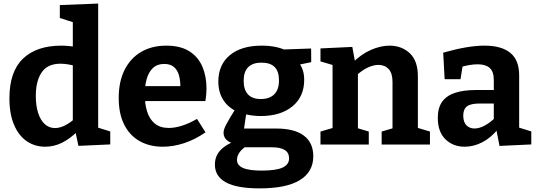

<svg xmlns="http://www.w3.org/2000/svg" viewBox="-20 -798 2965 1060"><path d="M229.7 12Q172.3 12 127.7 -18.5Q83 -49 57.5 -109Q32 -169 32 -255.3Q32 -403 107.2 -474.5Q182.3 -546 318.3 -546Q339.7 -546 361.8 -543.8Q384 -541.7 407.7 -536.7L382 -521.3V-686.3L392.3 -672.3L310.3 -698.7V-770L522 -778.3V-78.3L505 -98.3L588.7 -72.3V-0.7L413 7.3L394.7 -79L409.3 -74Q365.3 -31 321.5 -9.5Q277.7 12 229.7 12ZM283.7 -91Q310 -91 338.8 -105.5Q367.7 -120 398.7 -148L382 -106V-465L399 -432.7Q351.7 -446.3 314 -446.3Q243 -446.3 210.3 -398.7Q177.7 -351 177.7 -268.3Q177.7 -214 190.7 -174Q203.7 -134 227.5 -112.5Q251.3 -91 283.7 -91Z M878.8 12Q806.2 12 751.3 -18.7Q696.4 -49.4 665.9 -109.5Q635.4 -169.6 635.4 -257.2Q635.4 -347.2 667.5 -411.7Q699.6 -476.2 758.7 -511.1Q817.8 -546 898.2 -546Q976 -546 1024.9 -515.2Q1073.8 -484.4 1096.9 -430.9Q1120 -377.4 1120 -309.6Q1120 -293 1118.6 -276.2Q1117.2 -259.4 1114 -240H748.2V-322.6H993.6L975.8 -310.2Q976.8 -350 968.6 -380.4Q960.4 -410.8 940.6 -427.9Q920.8 -445 886.6 -445Q847.6 -445 824 -422.3Q800.4 -399.6 789.8 -361.8Q779.2 -324 779.2 -277.4Q779.2 -224 792.2 -182.1Q805.2 -140.2 834.7 -115.9Q864.2 -91.6 912.4 -91.6Q945.6 -91.6 985.3 -104.2Q1025 -116.8 1067.6 -141.6L1114.6 -67.4Q1056.6 -27.2 996.5 -7.6Q936.4 12 878.8 12Z M1413 242Q1288.4 242 1227.4 208.9Q1166.4 175.8 1166.4 110.6Q1166.4 61.2 1200.7 27.5Q1235 -6.2 1301.6 -28L1300.4 0.4Q1261.6 -2.8 1237.9 -19.7Q1214.2 -36.6 1214.2 -64.6Q1214.2 -73.8 1217.3 -83.9Q1220.4 -94 1228.3 -109.6Q1236.2 -125.2 1250 -148.2Q1263.8 -171.2 1285.2 -205.6L1286.8 -182.6Q1237.4 -206 1211.4 -248.1Q1185.4 -290.2 1185.4 -347.6Q1185.4 -440.6 1248.9 -493.3Q1312.4 -546 1425 -546Q1506.2 -546 1563 -518.2L1530.8 -524.4L1697.6 -530.2L1698.2 -454.8L1619.4 -438.6L1628.4 -453.8Q1643 -436 1651.2 -412.1Q1659.4 -388.2 1659.4 -356.8Q1659.4 -264 1594.2 -210.7Q1529 -157.4 1419.2 -157.4Q1367.4 -157.4 1319.4 -171.2L1341.6 -185L1325.8 -77.6L1305.2 -88.4H1505.4Q1605.8 -88.4 1657.7 -49.2Q1709.6 -10 1709.6 64.6Q1709.6 150.8 1635.4 196.4Q1561.2 242 1413 242ZM1424.8 143.8Q1504.8 143.8 1540.4 127Q1576 110.2 1576 76.6Q1576 45.2 1552 30.2Q1528 15.2 1483.4 15.2H1309.4L1341.8 7.6Q1288.4 42.2 1288.4 85Q1288.4 114.2 1321.1 129Q1353.8 143.8 1424.8 143.8ZM1419.4 -251.2Q1468 -251.2 1494.1 -277.3Q1520.2 -303.4 1520.2 -354Q1520.2 -404.6 1495.9 -428.4Q1471.6 -452.2 1423.6 -452.2Q1375.4 -452.2 1350.3 -427.3Q1325.2 -402.4 1325.2 -352.2Q1325.2 -302.6 1349 -276.9Q1372.8 -251.2 1419.4 -251.2Z M1749.3 0V-71.7L1833 -96.3L1816 -75.7V-457L1833 -434.3L1749.3 -459V-530.7L1925 -539L1942.7 -443.3L1924.7 -449.7Q1973.3 -498.7 2027.3 -522.3Q2081.3 -546 2130.3 -546Q2197.7 -546 2242.7 -503.7Q2287.7 -461.3 2287 -374.7V-75.7L2274 -95.7L2353.7 -71.7V0H2087V-71.7L2163.3 -94.3L2147 -73V-345Q2147 -394 2125.7 -416.8Q2104.3 -439.7 2069.3 -439.7Q2042 -439.7 2010 -424.8Q1978 -410 1946.7 -380.3L1956 -401.3V-73L1943 -93.7L2016 -71.7V0Z M2846.2 -71.2 2826.8 -99.4 2913.2 -72.4V-0.6L2737.6 7.6L2719.2 -87.6L2728.8 -84.6Q2689.4 -36.4 2642 -12.2Q2594.6 12 2545.2 12Q2481.2 12 2439.1 -29.2Q2397 -70.4 2397 -146.8Q2397 -203.6 2421.6 -237.1Q2446.2 -270.6 2493 -285.8Q2539.8 -301 2607.2 -301H2715.6L2706.2 -290.4V-356.4Q2706.2 -402.8 2683.6 -422.9Q2661 -443 2617.8 -443Q2596.8 -443 2572.7 -439.2Q2548.6 -435.4 2521 -426.8L2535.4 -442.4L2522.4 -360.6H2434.8L2426.8 -507.2Q2494.6 -526.6 2551.3 -536.3Q2608 -546 2655.2 -546Q2748.4 -546 2797.3 -506.2Q2846.2 -466.4 2846.2 -382ZM2537.6 -160.6Q2537.6 -123.6 2555.2 -106.1Q2572.8 -88.6 2599.6 -88.6Q2625.2 -88.6 2655.1 -104.3Q2685 -120 2712.2 -146.8L2706.2 -123V-237L2716 -226.6H2630Q2578 -226.6 2557.8 -210.6Q2537.6 -194.6 2537.6 -160.6Z"/></svg>

Font: Bitter Thin
Style: Regular
Weight: 100
Designer: Sol Matas, and Bitter project Authors
Foundry: Sol Matas
Version: Version 2.002